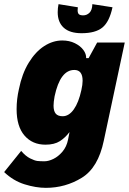

<svg xmlns="http://www.w3.org/2000/svg" viewBox="-66 -717 621 925"><path d="M535 -512 434 -39Q407 91 328 139.5Q249 188 155 188Q107 188 52.5 171Q-2 154 -46 112L36 10Q57 35 79 46Q101 57 114 58.5Q127 60 148 60Q168 60 191.5 48.5Q215 37 235 13.5Q255 -10 262 -45L269 -81Q249 -54 222.5 -37Q196 -20 153 -20Q90 -20 52 -64Q14 -108 14 -191Q14 -239 25 -287Q40 -362 72.5 -415Q105 -468 147 -495Q189 -522 234 -522Q268 -522 294.5 -509Q321 -496 335.5 -476.5Q350 -457 349 -437H361L402 -512ZM332 -328Q332 -380 292 -380Q224 -380 197 -253Q192 -225 192 -208Q192 -182 202.5 -169.5Q213 -157 236 -157Q266 -157 289.5 -190Q313 -223 326 -283Q332 -309 332 -328ZM212 -658Q212 -678 216 -697L309 -682Q308 -677 308 -668Q308 -654 314 -648.5Q320 -643 335 -643Q352 -643 365 -655.5Q378 -668 379 -697L476 -682Q461 -612 427.5 -584.5Q394 -557 327 -557Q270 -557 241 -583.5Q212 -610 212 -658Z"/></svg>

Font: Decalotype Black Italic
Style: Regular
Weight: 900
Italic angle: -12°
Designer: Alfredo Marco Pradil
Foundry: Alfredo Marco Pradil
Version: Version 1.0